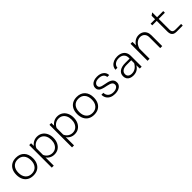

<svg xmlns="http://www.w3.org/2000/svg" viewBox="422 -2440 4356 4356"><g transform="rotate(-45 2600.0 -262.0)"><path d="M324 12Q241 12 181 -22.5Q121 -57 89 -121.5Q57 -186 57 -273Q57 -362 89 -425.5Q121 -489 181 -523.5Q241 -558 324 -558Q449 -558 520.5 -482Q592 -406 592 -273Q592 -186 559.5 -121.5Q527 -57 467 -22.5Q407 12 324 12ZM324 -44Q418 -44 472.5 -105.5Q527 -167 527 -273Q527 -380 472.5 -441Q418 -502 324 -502Q230 -502 176.5 -441Q123 -380 123 -273Q123 -167 176.5 -105.5Q230 -44 324 -44Z M998 -558Q1072 -558 1127.5 -522.5Q1183 -487 1215 -423Q1247 -359 1247 -273Q1247 -188 1215 -123.5Q1183 -59 1127.5 -23.5Q1072 12 998 12Q936 12 885.5 -14.5Q835 -41 805 -87V178H741V-546H800L803 -457Q833 -503 884 -530.5Q935 -558 998 -558ZM988 -44Q1047 -44 1090 -73Q1133 -102 1157 -153.5Q1181 -205 1181 -273Q1181 -342 1157 -393.5Q1133 -445 1090 -473.5Q1047 -502 988 -502Q928 -502 878.5 -469.5Q829 -437 805 -379V-168Q829 -110 878.5 -77Q928 -44 988 -44Z M1648 -558Q1722 -558 1777.5 -522.5Q1833 -487 1865 -423Q1897 -359 1897 -273Q1897 -188 1865 -123.5Q1833 -59 1777.5 -23.5Q1722 12 1648 12Q1586 12 1535.5 -14.5Q1485 -41 1455 -87V178H1391V-546H1450L1453 -457Q1483 -503 1534 -530.5Q1585 -558 1648 -558ZM1638 -44Q1697 -44 1740 -73Q1783 -102 1807 -153.5Q1831 -205 1831 -273Q1831 -342 1807 -393.5Q1783 -445 1740 -473.5Q1697 -502 1638 -502Q1578 -502 1528.5 -469.5Q1479 -437 1455 -379V-168Q1479 -110 1528.5 -77Q1578 -44 1638 -44Z M2274 12Q2191 12 2131 -22.5Q2071 -57 2039 -121.5Q2007 -186 2007 -273Q2007 -362 2039 -425.5Q2071 -489 2131 -523.5Q2191 -558 2274 -558Q2399 -558 2470.5 -482Q2542 -406 2542 -273Q2542 -186 2509.5 -121.5Q2477 -57 2417 -22.5Q2357 12 2274 12ZM2274 -44Q2368 -44 2422.5 -105.5Q2477 -167 2477 -273Q2477 -380 2422.5 -441Q2368 -502 2274 -502Q2180 -502 2126.5 -441Q2073 -380 2073 -273Q2073 -167 2126.5 -105.5Q2180 -44 2274 -44Z M2940 12Q2870 12 2817.5 -13Q2765 -38 2736 -84.5Q2707 -131 2706 -195H2769Q2770 -124 2817 -83Q2864 -42 2940 -42Q3008 -42 3049 -69Q3090 -96 3090 -141Q3090 -176 3069.5 -196.5Q3049 -217 3016 -229Q2983 -241 2942.5 -248.5Q2902 -256 2862.5 -266Q2823 -276 2789.5 -291Q2756 -306 2735.5 -333Q2715 -360 2715 -403Q2715 -447 2739.5 -482Q2764 -517 2811 -537.5Q2858 -558 2925 -558Q3025 -558 3084.5 -511.5Q3144 -465 3148 -386H3086Q3082 -442 3040 -473Q2998 -504 2924 -504Q2852 -504 2816 -474.5Q2780 -445 2780 -405Q2780 -373 2800.5 -355Q2821 -337 2854.5 -327.5Q2888 -318 2928 -311Q2968 -304 3008 -294.5Q3048 -285 3081.5 -267.5Q3115 -250 3135.5 -220.5Q3156 -191 3156 -142Q3156 -71 3097 -29.5Q3038 12 2940 12Z M3743 0 3739 -142V-351Q3739 -422 3694 -463.5Q3649 -505 3572 -505Q3497 -505 3449 -469Q3401 -433 3397 -371H3333Q3337 -430 3369 -471.5Q3401 -513 3453 -535.5Q3505 -558 3572 -558Q3643 -558 3695 -533Q3747 -508 3775 -461Q3803 -414 3803 -349V0ZM3530 12Q3477 12 3436 -6Q3395 -24 3372.5 -59.5Q3350 -95 3350 -144Q3350 -229 3415 -276Q3480 -323 3598 -323H3751V-270H3594Q3509 -270 3462 -237Q3415 -204 3415 -146Q3415 -96 3448.5 -70Q3482 -44 3537 -44Q3606 -44 3659 -82.5Q3712 -121 3745 -189L3752 -136Q3725 -67 3669.5 -27.5Q3614 12 3530 12Z M4399 0V-349Q4399 -418 4358.5 -459.5Q4318 -501 4253 -501Q4180 -501 4123.5 -445.5Q4067 -390 4046 -278L4033 -378Q4060 -464 4121.5 -511Q4183 -558 4260 -558Q4322 -558 4367.5 -532Q4413 -506 4438 -459Q4463 -412 4463 -350V0ZM3992 0V-546H4052L4057 -405V0Z M4920 0Q4872 0 4840.5 -17Q4809 -34 4794 -67Q4779 -100 4779 -147V-657L4843 -702V-147Q4843 -123 4850 -101Q4857 -79 4877.5 -66Q4898 -53 4940 -53H5121V0ZM4636 -493V-546H5041V-493Z"/></g></svg>

Font: Azeret Mono ExtraLight
Style: Regular
Weight: 250
Designer: Martin Vácha
Foundry: Displaay
Version: Version 1.002